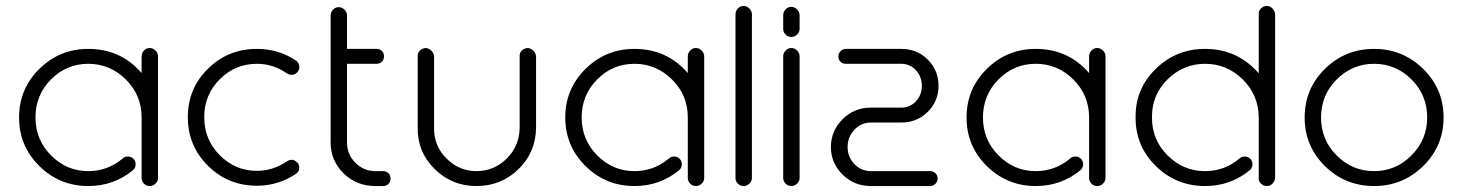

<svg xmlns="http://www.w3.org/2000/svg" viewBox="-20 -624 4912 644"><path d="M510 -27Q510 -16 501.5 -8Q493 0 482 0Q471 0 463 -8Q455 -16 455 -27V-230Q455 -305 402 -357.5Q349 -410 276 -410Q203 -410 151 -357.5Q99 -305 99 -230Q99 -155 151.5 -102.5Q204 -50 276 -50Q341 -50 391 -92Q398 -99 409 -99Q420 -99 427.5 -91.5Q435 -84 435 -73Q435 -62 427 -54Q362 0 276 0Q180 0 112 -67Q44 -134 44 -230Q44 -326 112 -393Q180 -460 276 -460Q385 -460 455 -379V-435Q455 -446 463 -454.5Q471 -463 482 -463Q493 -463 501.5 -454.5Q510 -446 510 -435Z M974 -420Q984 -412 984 -399Q984 -388 976 -380.5Q968 -373 958 -373Q950 -373 942 -378Q896 -410 842 -410Q769 -410 717 -358Q665 -306 665 -231Q665 -156 717 -103.5Q769 -51 842 -51Q895 -51 943 -83Q950 -88 958 -88Q968 -88 976 -80Q984 -72 984 -62Q984 -49 973 -41Q913 -1 842 -1Q745 -1 677.5 -68Q610 -135 610 -231Q610 -327 677.5 -393.5Q745 -460 842 -460Q915 -460 974 -420Z M1265 -50Q1276 -50 1283 -43Q1290 -36 1290 -25Q1290 -14 1283 -7Q1276 0 1265 0H1239Q1176 0 1132.5 -42.5Q1089 -85 1089 -146V-572Q1089 -583 1097 -591.5Q1105 -600 1116 -600Q1127 -600 1135.5 -591.5Q1144 -583 1144 -572V-460H1243Q1254 -460 1261 -453Q1268 -446 1268 -435Q1268 -424 1261 -417Q1254 -410 1243 -410H1144V-146Q1144 -106 1172 -78Q1200 -50 1239 -50Z M1723 -435Q1722 -446 1730 -454Q1738 -462 1750 -463Q1761 -462 1769 -454Q1777 -446 1778 -435V-195Q1777 -113 1719 -56.5Q1661 0 1578 0Q1496 0 1438 -57Q1380 -114 1381 -195V-435Q1380 -446 1388 -454Q1396 -462 1408 -463Q1419 -462 1427 -454Q1435 -446 1436 -435V-195Q1435 -135 1477.5 -92.5Q1520 -50 1578 -50Q1637 -50 1679.5 -92Q1722 -134 1723 -195Z M2342 -27Q2342 -16 2333.5 -8Q2325 0 2314 0Q2303 0 2295 -8Q2287 -16 2287 -27V-230Q2287 -305 2234 -357.5Q2181 -410 2108 -410Q2035 -410 1983 -357.5Q1931 -305 1931 -230Q1931 -155 1983.5 -102.5Q2036 -50 2108 -50Q2173 -50 2223 -92Q2230 -99 2241 -99Q2252 -99 2259.5 -91.5Q2267 -84 2267 -73Q2267 -62 2259 -54Q2194 0 2108 0Q2012 0 1944 -67Q1876 -134 1876 -230Q1876 -326 1944 -393Q2012 -460 2108 -460Q2217 -460 2287 -379V-435Q2287 -446 2295 -454.5Q2303 -463 2314 -463Q2325 -463 2333.5 -454.5Q2342 -446 2342 -435Z M2447 -576Q2447 -587 2455 -595.5Q2463 -604 2474 -604Q2485 -604 2493.5 -595.5Q2502 -587 2502 -576V-27Q2502 -16 2493.5 -8Q2485 0 2474 0Q2463 0 2455 -8Q2447 -16 2447 -27Z M2607 -573Q2607 -584 2615 -592.5Q2623 -601 2634 -601Q2645 -601 2653.5 -592.5Q2662 -584 2662 -573V-527Q2662 -516 2653.5 -508Q2645 -500 2634 -500Q2623 -500 2615 -508Q2607 -516 2607 -527ZM2607 -435Q2607 -446 2615 -454.5Q2623 -463 2634 -463Q2645 -463 2653.5 -454.5Q2662 -446 2662 -435V-27Q2662 -16 2653.5 -8Q2645 0 2634 0Q2623 0 2615 -8Q2607 -16 2607 -27Z M2817 -410Q2806 -410 2799 -417Q2792 -424 2792 -435Q2792 -445 2799.5 -452.5Q2807 -460 2817 -460H3003Q3056 -460 3092 -424Q3128 -388 3128 -336Q3128 -285 3092 -249Q3056 -213 3003 -213H2901Q2869 -213 2846 -189Q2823 -165 2823 -131Q2823 -97 2846 -73.5Q2869 -50 2901 -50H3100Q3110 -50 3117.5 -43Q3125 -36 3125 -25Q3125 -15 3117.5 -7.5Q3110 0 3100 0H2901Q2845 0 2806 -38.5Q2767 -77 2767 -131Q2767 -185 2806 -224Q2845 -263 2901 -263H3003Q3032 -263 3052 -284Q3072 -305 3072 -336Q3072 -367 3052 -388.5Q3032 -410 3003 -410Z M3688 -27Q3688 -16 3679.5 -8Q3671 0 3660 0Q3649 0 3641 -8Q3633 -16 3633 -27V-230Q3633 -305 3580 -357.5Q3527 -410 3454 -410Q3381 -410 3329 -357.5Q3277 -305 3277 -230Q3277 -155 3329.5 -102.5Q3382 -50 3454 -50Q3519 -50 3569 -92Q3576 -99 3587 -99Q3598 -99 3605.5 -91.5Q3613 -84 3613 -73Q3613 -62 3605 -54Q3540 0 3454 0Q3358 0 3290 -67Q3222 -134 3222 -230Q3222 -326 3290 -393Q3358 -460 3454 -460Q3563 -460 3633 -379V-435Q3633 -446 3641 -454.5Q3649 -463 3660 -463Q3671 -463 3679.5 -454.5Q3688 -446 3688 -435Z M4257 -27Q4256 -16 4248 -8Q4240 0 4229 0Q4218 0 4209.5 -8Q4201 -16 4202 -27V-228V-231Q4201 -306 4148 -358Q4095 -410 4022 -410Q3949 -410 3896 -357.5Q3843 -305 3844 -231Q3843 -156 3896 -103Q3949 -50 4022 -50Q4087 -50 4137 -92Q4144 -99 4155 -99Q4166 -99 4173.5 -91.5Q4181 -84 4181 -73Q4181 -62 4173 -54Q4108 0 4022 0Q3925 0 3856.5 -67.5Q3788 -135 3789 -231Q3788 -326 3856.5 -393Q3925 -460 4022 -460Q4131 -460 4202 -378V-576Q4201 -587 4209.5 -595.5Q4218 -604 4229 -604Q4240 -604 4248 -595.5Q4256 -587 4257 -576Z M4767 -230Q4767 -305 4714.5 -357.5Q4662 -410 4589 -410Q4516 -410 4463.5 -357.5Q4411 -305 4411 -230Q4411 -155 4463.5 -102.5Q4516 -50 4589 -50Q4662 -50 4714.5 -103Q4767 -156 4767 -230ZM4589 0Q4492 0 4424 -67Q4356 -134 4356 -230Q4356 -326 4424 -393Q4492 -460 4589 -460Q4685 -460 4753.5 -393Q4822 -326 4822 -230Q4822 -134 4753.5 -67Q4685 0 4589 0Z"/></svg>

Font: RIT Ala
Style: Regular
Weight: 400
Designer: Radhakrishan VN, Aswathy J
Version: 1.0